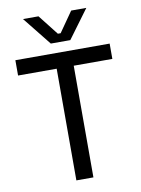

<svg xmlns="http://www.w3.org/2000/svg" viewBox="-101 -1020 797 1087"><g transform="rotate(-10 297.0 -476.0)"><path d="M352 -788H240L109 -952H198L289 -836H305L386 -952H473ZM346 0H248V-642H26V-730H568V-642H346Z"/></g></svg>

Font: Sora
Style: Regular
Weight: 400
Designer: Jonathan Barnbrook, Julián Moncada
Foundry: Barnbrook Fonts
Version: Version 2.000